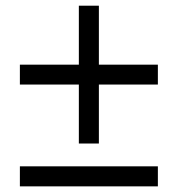

<svg xmlns="http://www.w3.org/2000/svg" viewBox="-20 -643 624 674"><path d="M534.2 -59.1V11.2H49.8V-59.1ZM256.8 -623H327.1V-416H534.2V-346.2H327.1V-139.2H256.8V-346.2H49.8V-416H256.8Z"/></svg>

Font: Miedinger*
Style: Book
Weight: 400
Version: Version 001.000